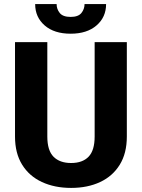

<svg xmlns="http://www.w3.org/2000/svg" viewBox="-20 -919 702 949"><path d="M447.8 -710.9H606.9V-244.1Q606.9 -161.6 572 -105Q537.1 -48.3 475.1 -19.3Q413.1 9.8 331.5 9.8Q250 9.8 187.3 -19.3Q124.5 -48.3 89.4 -105Q54.2 -161.6 54.2 -244.1V-710.9H213.9V-244.1Q213.9 -175.3 244.6 -144.3Q275.4 -113.3 331.5 -113.3Q387.7 -113.3 417.7 -144.3Q447.8 -175.3 447.8 -244.1ZM397.9 -898.9H504.4Q504.4 -834 457 -793.2Q409.7 -752.4 329.1 -752.4Q248 -752.4 200.9 -793.2Q153.8 -834 153.8 -898.9H259.8Q259.8 -874 275.4 -854.7Q291 -835.4 329.1 -835.4Q366.7 -835.4 382.3 -854.7Q397.9 -874 397.9 -898.9Z"/></svg>

Font: Vazirmatn UI ExtraBold
Style: Regular
Weight: 800
Designer: Saber Rastikerdar
Foundry: Saber Rastikerdar
Version: Version 33.003